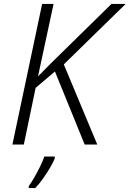

<svg xmlns="http://www.w3.org/2000/svg" viewBox="-20 -734 658 975"><path d="M43 0 194 -714H252L173 -346L231 -405L546 -714H618L304 -407L474 0H410L259 -371L161 -288L101 0ZM126 211Q140 192 154.5 166.5Q169 141 183 113Q197 85 205 61H258V71Q250 91 234 118Q218 145 199 172Q180 199 159 221H126Z"/></svg>

Font: Noto Sans Display Light
Style: Italic
Weight: 300
Italic angle: -12°
Designer: Monotype Design Team
Foundry: Monotype Imaging Inc.
Version: Version 2.003